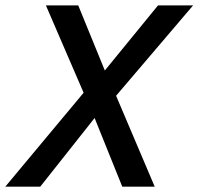

<svg xmlns="http://www.w3.org/2000/svg" viewBox="-54 -696 740 716"><path d="M-34.2 0 257.8 -350.1 117.2 -675.8H237.8L336.9 -433.1L535.2 -675.8H666L378.9 -338.9L522.9 0H401.9L298.8 -255.9L96.2 0Z"/></svg>

Font: Clear Sans Medium
Style: Italic
Weight: 500
Italic angle: -12°
Foundry: Intel Corporation
Version: Version 1.00